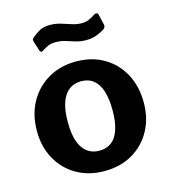

<svg xmlns="http://www.w3.org/2000/svg" viewBox="-112 -833 823 932"><g transform="rotate(-15 299.5 -367.0)"><path d="M299 10Q220 10 159.5 -25Q99 -60 65 -121.5Q31 -183 31 -262Q31 -345 66 -407.5Q101 -470 162 -505Q223 -540 300 -540Q381 -540 441 -504.5Q501 -469 534.5 -406.5Q568 -344 568 -263Q568 -183 534 -121.5Q500 -60 439.5 -25Q379 10 299 10ZM300 -92Q337 -92 362 -111.5Q387 -131 399.5 -170Q412 -209 412 -265Q412 -324 399.5 -362.5Q387 -401 362 -421Q337 -441 300 -441Q264 -441 238.5 -421Q213 -401 200 -362.5Q187 -324 187 -265Q187 -208 200 -169.5Q213 -131 238.5 -111.5Q264 -92 300 -92ZM468 -654Q453 -645 430 -636Q407 -627 377 -627Q349 -627 325 -634.5Q301 -642 278.5 -649Q256 -656 229 -656Q208 -656 193.5 -650Q179 -644 162 -633Q155 -628 150.5 -629Q146 -630 143 -640L129 -683Q127 -690 127 -695Q127 -700 135 -707Q153 -722 173 -733Q193 -744 224 -744Q253 -744 279 -736Q305 -728 329.5 -720Q354 -712 377 -712Q399 -712 416 -720Q433 -728 446 -737Q453 -741 459 -740Q465 -739 467 -730L479 -678Q483 -665 468 -654Z"/></g></svg>

Font: Libre Franklin
Style: Bold
Weight: 700
Designer: Pablo Impallari, Rodrigo Fuenzalida, Nhung Nguyen
Foundry: Impallari Type
Version: Version 3.000